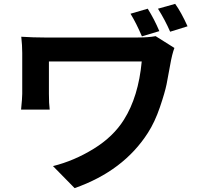

<svg xmlns="http://www.w3.org/2000/svg" viewBox="-20 -887 1040 993"><path d="M744 -842Q779 -786 804 -726L714 -699Q685 -767 655 -816ZM886 -867Q917 -824 950 -751L860 -723Q834 -783 797 -842ZM882 -639Q870 -608 860 -550.5Q850 -493 841.5 -451Q833 -409 807 -332.5Q781 -256 745 -200Q619 -3 366 86L254 -28Q363 -55 464.5 -117.5Q566 -180 621 -268Q696 -387 713 -569H233V-402Q233 -351 237 -320H89Q95 -380 95 -402V-613Q95 -652 90 -697Q152 -693 212 -693H690Q747 -693 785 -700Z"/></svg>

Font: Swei Fan Sans CJK TC
Style: Bold
Weight: 700
Version: Version 2.130